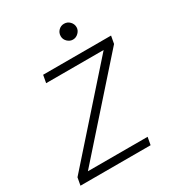

<svg xmlns="http://www.w3.org/2000/svg" viewBox="-166 -736 756 830"><g transform="rotate(-30 211.5 -321.0)"><path d="M-8 0 -1 -38 372 -458H85L92 -496H431L424 -458L51 -38H349L342 0ZM280 -563Q265 -563 253 -574.5Q241 -586 241 -602Q241 -619 252.5 -630.5Q264 -642 280 -642Q297 -642 308.5 -630Q320 -618 320 -602Q320 -587 308 -575Q296 -563 280 -563Z"/></g></svg>

Font: DM Sans 24pt ExtraLight
Style: Italic
Weight: 250
Italic angle: -10°
Designer: Colophon Foundry, Jonny Pinhorn
Foundry: Colophon Foundry
Version: Version 4.004;gftools[0.9.30]